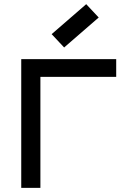

<svg xmlns="http://www.w3.org/2000/svg" viewBox="-20 -902 640 922"><path d="M82 0V-618H538V-533H108L174 -600V0ZM288 -674 228 -738 394 -882 454 -818Z"/></svg>

Font: Victor Mono SemiBold
Style: Regular
Weight: 600
Monospace: yes
Designer: Rune Bjørnerås
Version: Version 1.561;gftools[0.9.30]